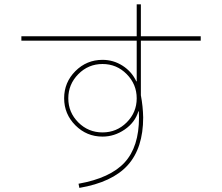

<svg xmlns="http://www.w3.org/2000/svg" viewBox="-20 -830 1040 899"><path d="M629.9 -308.6H627.9Q612.3 -256.8 564 -223.6Q515.6 -190.4 460 -190.4Q385.7 -190.4 333 -243.2Q280.3 -295.9 280.3 -370.1Q280.3 -444.3 333 -497.1Q385.7 -549.8 460 -549.8Q510.7 -549.8 553.7 -522.5Q596.7 -495.1 618.2 -449.2H620.1V-639.6H80.1V-660.2H620.1V-809.6H639.6V-660.2H919.9V-639.6H639.6V-383.8Q649.4 -332 650.4 -280.3Q650.4 -136.7 578.1 -56.6Q505.9 23.4 351.6 49.8L347.7 30.3Q496.1 3.9 563.5 -69.3Q630.9 -142.6 630.9 -280.3Q630.9 -285.2 630.4 -294.4Q629.9 -303.7 629.9 -308.6ZM346.7 -482.9Q299.8 -435.5 299.8 -369.6Q299.8 -303.7 346.7 -256.8Q393.6 -210 460 -210Q526.4 -210 573.2 -256.8Q620.1 -303.7 620.1 -369.6Q620.1 -435.5 573.2 -482.9Q526.4 -530.3 460 -530.3Q393.6 -530.3 346.7 -482.9Z"/></svg>

Font: Mgen+ 1mn thin
Style: Regular
Weight: 100
Designer: [Source Han Sans]
Ryoko NISHIZUKA  (kana & ideographs); Paul D. Hunt (Latin, Greek & Cyrillic); Wenlong ZHANG  (bopomofo
Version: Version 1.059.20150602